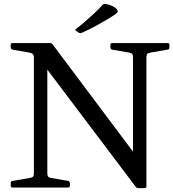

<svg xmlns="http://www.w3.org/2000/svg" viewBox="-20 -963 890 986"><path d="M371 -804Q363 -809 370 -814Q391 -830 415 -850.5Q439 -871 463 -893.5Q487 -916 506 -937Q512 -944 522 -943Q540 -940 553.5 -933.5Q567 -927 577 -919Q583 -912 584.5 -907Q586 -902 580.5 -896.5Q575 -891 561 -882Q523 -858 478.5 -833.5Q434 -809 399 -794Q391 -791 383 -796ZM753 -693Q741 -691 736.5 -686Q732 -681 732 -669V-6Q732 3 722 3H691Q681 3 676 -5L166 -681L223 -717V-74Q223 -62 227 -56.5Q231 -51 243 -49L330 -34Q339 -31 339 -22V-9Q339 0 329 0H44Q35 0 35 -10V-23Q35 -33 45 -34L133 -49Q145 -51 149.5 -56Q154 -61 154 -73V-667Q154 -679 148.5 -685Q143 -691 130 -693L44 -708Q35 -711 35 -720V-733Q35 -742 45 -742H236Q246 -742 251 -734L712 -119L663 -49V-668Q663 -680 659 -685.5Q655 -691 643 -693L556 -708Q547 -711 547 -720V-733Q547 -742 557 -742H841Q850 -742 850 -732V-719Q850 -709 840 -708Z"/></svg>

Font: Hahmlet
Style: Regular
Weight: 400
Designer: Minjoo Ham & Mark Frömberg
Foundry: hypertype
Version: Version 1.001; ttfautohint (v1.8.3)